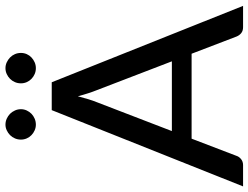

<svg xmlns="http://www.w3.org/2000/svg" viewBox="-126 -806 931 720"><g transform="rotate(-90 340.0 -445.5)"><path d="M1.5 0ZM678.5 0H598.5Q585 0 576.5 -6.8Q568 -13.5 563.5 -24.5L499 -193H180.5L116 -24.5Q113 -15 103.8 -7.5Q94.5 0 81.5 0H1.5L287.5 -717.5H392ZM209 -267H470.5L362 -549.5Q356.5 -563 350.8 -580.8Q345 -598.5 339.5 -619.5Q334 -598.5 328.5 -580.5Q323 -562.5 317.5 -549ZM291 -833Q291 -821.5 286.2 -811.2Q281.5 -801 273.8 -793.5Q266 -786 255.5 -781.5Q245 -777 233 -777Q222 -777 211.8 -781.5Q201.5 -786 193.8 -793.5Q186 -801 181.5 -811.2Q177 -821.5 177 -833Q177 -845 181.5 -855.5Q186 -866 193.8 -873.8Q201.5 -881.5 211.8 -886.2Q222 -891 233 -891Q245 -891 255.5 -886.2Q266 -881.5 273.8 -873.8Q281.5 -866 286.2 -855.5Q291 -845 291 -833ZM502 -833Q502 -821.5 497.5 -811.2Q493 -801 485 -793.5Q477 -786 466.8 -781.5Q456.5 -777 445 -777Q433 -777 422.8 -781.5Q412.5 -786 404.8 -793.5Q397 -801 392.5 -811.2Q388 -821.5 388 -833Q388 -845 392.5 -855.5Q397 -866 404.8 -873.8Q412.5 -881.5 422.8 -886.2Q433 -891 445 -891Q456.5 -891 466.8 -886.2Q477 -881.5 485 -873.8Q493 -866 497.5 -855.5Q502 -845 502 -833Z"/></g></svg>

Font: Lato Medium
Style: Regular
Weight: 500
Designer: Lukasz Dziedzic
Foundry: tyPoland Lukasz Dziedzic
Version: Version 2.006; 2014-01-15